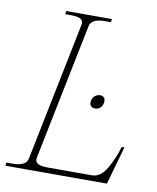

<svg xmlns="http://www.w3.org/2000/svg" viewBox="-90 -762 674 825"><g transform="rotate(10 247.0 -350.0)"><path d="M-8 -14H18Q47 -14 63.5 -22Q80 -30 84 -47L207 -653Q211 -670 198 -678Q185 -686 156 -686H130L132 -700H332L329 -686H303Q245 -686 238 -653L117 -57Q110 -24 169 -24H364Q401 -24 427.5 -70Q454 -116 468 -166H480L433 0H-10ZM303 -331Q303 -348 314 -358.5Q325 -369 339 -369Q349 -369 355 -363Q361 -357 361 -347Q361 -330 351 -319.5Q341 -309 326 -309Q315 -309 309 -315Q303 -321 303 -331Z"/></g></svg>

Font: Taviraj Thin
Style: Italic
Weight: 250
Italic angle: -12°
Designer: Katatrad Team
Foundry: CadsonDemak
Version: Version 1.001